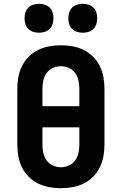

<svg xmlns="http://www.w3.org/2000/svg" viewBox="-20 -981 640 1009"><path d="M300 8Q269 8 238.5 2.5Q208 -3 180.5 -16.5Q153 -30 131 -52Q109 -74 95.5 -101.5Q82 -129 76.5 -159.5Q71 -190 71 -221V-514Q71 -545 76.5 -575.5Q82 -606 95.5 -633.5Q109 -661 131 -683Q153 -705 180.5 -718.5Q208 -732 238.5 -737.5Q269 -743 300 -743Q331 -743 361.5 -737.5Q392 -732 419.5 -718.5Q447 -705 469 -683Q491 -661 504.5 -633.5Q518 -606 523.5 -575.5Q529 -545 529 -514V-221Q529 -190 523.5 -159.5Q518 -129 504.5 -101.5Q491 -74 469 -52Q447 -30 419.5 -16.5Q392 -3 361.5 2.5Q331 8 300 8ZM397 -423V-514Q397 -536 392.5 -557.5Q388 -579 375.5 -596.5Q363 -614 342.5 -623.5Q322 -633 300 -633Q278 -633 257.5 -623.5Q237 -614 224.5 -596.5Q212 -579 207.5 -557.5Q203 -536 203 -514V-423ZM300 -102Q322 -102 342.5 -111.5Q363 -121 375.5 -138.5Q388 -156 392.5 -177.5Q397 -199 397 -221V-312H203V-221Q203 -199 207.5 -177.5Q212 -156 224.5 -138.5Q237 -121 257.5 -111.5Q278 -102 300 -102ZM415 -809Q400 -809 385 -813.5Q370 -818 359 -829Q348 -840 343.5 -855Q339 -870 339 -885Q339 -900 343.5 -915Q348 -930 359 -941Q370 -952 385 -956.5Q400 -961 415 -961Q430 -961 445 -956.5Q460 -952 471 -941Q482 -930 486.5 -915Q491 -900 491 -885Q491 -870 486.5 -855Q482 -840 471 -829Q460 -818 445 -813.5Q430 -809 415 -809ZM185 -809Q170 -809 155 -813.5Q140 -818 129 -829Q118 -840 113.5 -855Q109 -870 109 -885Q109 -900 113.5 -915Q118 -930 129 -941Q140 -952 155 -956.5Q170 -961 185 -961Q200 -961 215 -956.5Q230 -952 241 -941Q252 -930 256.5 -915Q261 -900 261 -885Q261 -870 256.5 -855Q252 -840 241 -829Q230 -818 215 -813.5Q200 -809 185 -809Z"/></svg>

Font: Iosevka Extrabold Extended
Style: Regular
Weight: 800
Width: 7
Monospace: yes
Designer: Belleve Invis
Foundry: Belleve Invis
Version: Version 32.5.0; ttfautohint (v1.8.4)